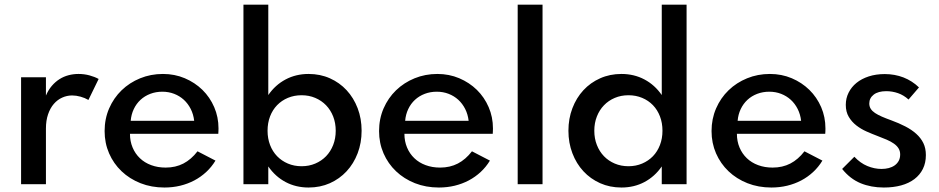

<svg xmlns="http://www.w3.org/2000/svg" viewBox="-20 -802 4088 836"><path d="M71.8 -465.5H180V-385.9Q190.5 -410.5 205.7 -428.2Q220.9 -445.9 239.3 -457.5Q257.7 -469.1 278.6 -474.5Q299.5 -480 321.8 -480Q346.4 -480 369.3 -473.9Q392.3 -467.7 409.5 -458.2L365 -366.8Q349.5 -375.9 330.7 -381.1Q311.8 -386.4 294.1 -386.4Q271.4 -386.4 250.7 -377Q230 -367.7 214.3 -349.5Q198.6 -331.4 189.3 -304.3Q180 -277.3 180 -242.3V0H71.8Z M435.5 -231.4Q435.5 -284.5 455.2 -330Q475 -375.5 509.5 -408.9Q544.1 -442.3 590.2 -461.1Q636.4 -480 689.5 -480Q740.5 -480 784.5 -461.4Q828.6 -442.7 861.4 -410.7Q894.1 -378.6 912.7 -335.5Q931.4 -292.3 931.4 -242.7Q931.4 -236.4 931.1 -231.1Q930.9 -225.9 930.5 -219.5H545.9Q545.9 -186.8 557.3 -159.8Q568.6 -132.7 589.1 -113.2Q609.5 -93.6 638.2 -83Q666.8 -72.3 701.4 -72.3Q744.5 -72.3 778.6 -90Q812.7 -107.7 840 -143.2L918.2 -102.7Q901.4 -75 878 -53.2Q854.5 -31.4 826.1 -16.4Q797.7 -1.4 764.8 6.6Q731.8 14.5 695.9 14.5Q639.5 14.5 591.8 -4.3Q544.1 -23.2 509.3 -56.4Q474.5 -89.5 455 -134.3Q435.5 -179.1 435.5 -231.4ZM549.1 -275.9H825.5Q822.3 -304.1 810.5 -327.5Q798.6 -350.9 780.5 -367.5Q762.3 -384.1 738.4 -393.4Q714.5 -402.7 686.8 -402.7Q658.6 -402.7 634.3 -393.4Q610 -384.1 591.8 -367.3Q573.6 -350.5 562.5 -327Q551.4 -303.6 549.1 -275.9Z M1148.2 -781.8V-388.2Q1178.6 -432.3 1223.6 -456.1Q1268.6 -480 1323.6 -480Q1374.1 -480 1416.4 -461.1Q1458.6 -442.3 1489.3 -409.1Q1520 -375.9 1537.3 -330.7Q1554.5 -285.5 1554.5 -232.7Q1554.5 -180 1537.3 -134.8Q1520 -89.5 1489.3 -56.4Q1458.6 -23.2 1416.4 -4.3Q1374.1 14.5 1323.6 14.5Q1268.6 14.5 1223.6 -9.3Q1178.6 -33.2 1148.2 -77.3V0H1040V-781.8ZM1293.2 -78.2Q1325.5 -78.2 1352.7 -89.8Q1380 -101.4 1399.8 -121.8Q1419.5 -142.3 1430.7 -170.7Q1441.8 -199.1 1441.8 -232.7Q1441.8 -266.4 1430.7 -294.8Q1419.5 -323.2 1399.8 -343.6Q1380 -364.1 1352.7 -375.7Q1325.5 -387.3 1293.2 -387.3Q1260.9 -387.3 1233.6 -375.9Q1206.4 -364.5 1186.6 -344.1Q1166.8 -323.6 1155.9 -295.2Q1145 -266.8 1145 -232.7Q1145 -199.1 1155.9 -170.7Q1166.8 -142.3 1186.6 -121.8Q1206.4 -101.4 1233.6 -89.8Q1260.9 -78.2 1293.2 -78.2Z M1630.5 -231.4Q1630.5 -284.5 1650.2 -330Q1670 -375.5 1704.5 -408.9Q1739.1 -442.3 1785.2 -461.1Q1831.4 -480 1884.5 -480Q1935.5 -480 1979.5 -461.4Q2023.6 -442.7 2056.4 -410.7Q2089.1 -378.6 2107.7 -335.5Q2126.4 -292.3 2126.4 -242.7Q2126.4 -236.4 2126.1 -231.1Q2125.9 -225.9 2125.5 -219.5H1740.9Q1740.9 -186.8 1752.3 -159.8Q1763.6 -132.7 1784.1 -113.2Q1804.5 -93.6 1833.2 -83Q1861.8 -72.3 1896.4 -72.3Q1939.5 -72.3 1973.6 -90Q2007.7 -107.7 2035 -143.2L2113.2 -102.7Q2096.4 -75 2073 -53.2Q2049.5 -31.4 2021.1 -16.4Q1992.7 -1.4 1959.8 6.6Q1926.8 14.5 1890.9 14.5Q1834.5 14.5 1786.8 -4.3Q1739.1 -23.2 1704.3 -56.4Q1669.5 -89.5 1650 -134.3Q1630.5 -179.1 1630.5 -231.4ZM1744.1 -275.9H2020.5Q2017.3 -304.1 2005.5 -327.5Q1993.6 -350.9 1975.5 -367.5Q1957.3 -384.1 1933.4 -393.4Q1909.5 -402.7 1881.8 -402.7Q1853.6 -402.7 1829.3 -393.4Q1805 -384.1 1786.8 -367.3Q1768.6 -350.5 1757.5 -327Q1746.4 -303.6 1744.1 -275.9Z M2234.1 0V-781.8H2342.3V0Z M2685.9 -480Q2740.9 -480 2785.9 -456.1Q2830.9 -432.3 2861.4 -388.2V-781.8H2969.5V0H2861.4V-77.3Q2830.9 -33.2 2785.9 -9.3Q2740.9 14.5 2685.9 14.5Q2635.5 14.5 2593.2 -4.3Q2550.9 -23.2 2520.2 -56.4Q2489.5 -89.5 2472.3 -134.8Q2455 -180 2455 -232.7Q2455 -285.5 2472.3 -330.7Q2489.5 -375.9 2520.2 -409.1Q2550.9 -442.3 2593.2 -461.1Q2635.5 -480 2685.9 -480ZM2567.7 -232.7Q2567.7 -199.1 2578.9 -170.7Q2590 -142.3 2609.8 -121.8Q2629.5 -101.4 2656.8 -89.8Q2684.1 -78.2 2716.4 -78.2Q2748.6 -78.2 2775.9 -89.8Q2803.2 -101.4 2823 -121.8Q2842.7 -142.3 2853.6 -170.7Q2864.5 -199.1 2864.5 -232.7Q2864.5 -266.8 2853.6 -295.2Q2842.7 -323.6 2823 -344.1Q2803.2 -364.5 2775.9 -375.9Q2748.6 -387.3 2716.4 -387.3Q2684.1 -387.3 2656.8 -375.7Q2629.5 -364.1 2609.8 -343.6Q2590 -323.2 2578.9 -294.8Q2567.7 -266.4 2567.7 -232.7Z M3078.2 -231.4Q3078.2 -284.5 3098 -330Q3117.7 -375.5 3152.3 -408.9Q3186.8 -442.3 3233 -461.1Q3279.1 -480 3332.3 -480Q3383.2 -480 3427.3 -461.4Q3471.4 -442.7 3504.1 -410.7Q3536.8 -378.6 3555.5 -335.5Q3574.1 -292.3 3574.1 -242.7Q3574.1 -236.4 3573.9 -231.1Q3573.6 -225.9 3573.2 -219.5H3188.6Q3188.6 -186.8 3200 -159.8Q3211.4 -132.7 3231.8 -113.2Q3252.3 -93.6 3280.9 -83Q3309.5 -72.3 3344.1 -72.3Q3387.3 -72.3 3421.4 -90Q3455.5 -107.7 3482.7 -143.2L3560.9 -102.7Q3544.1 -75 3520.7 -53.2Q3497.3 -31.4 3468.9 -16.4Q3440.5 -1.4 3407.5 6.6Q3374.5 14.5 3338.6 14.5Q3282.3 14.5 3234.5 -4.3Q3186.8 -23.2 3152 -56.4Q3117.3 -89.5 3097.7 -134.3Q3078.2 -179.1 3078.2 -231.4ZM3191.8 -275.9H3468.2Q3465 -304.1 3453.2 -327.5Q3441.4 -350.9 3423.2 -367.5Q3405 -384.1 3381.1 -393.4Q3357.3 -402.7 3329.5 -402.7Q3301.4 -402.7 3277 -393.4Q3252.7 -384.1 3234.5 -367.3Q3216.4 -350.5 3205.2 -327Q3194.1 -303.6 3191.8 -275.9Z M3646.8 -66.4 3700 -119.5Q3725.9 -91.8 3756.6 -79.1Q3787.3 -66.4 3818.2 -66.4Q3835 -66.4 3849.8 -70.2Q3864.5 -74.1 3875.7 -82Q3886.8 -90 3893.2 -101.8Q3899.5 -113.6 3899.5 -129.5Q3899.5 -144.5 3892.3 -156.1Q3885 -167.7 3872 -176.8Q3859.1 -185.9 3840.7 -193.9Q3822.3 -201.8 3800.5 -210Q3777.7 -218.6 3753.4 -229.3Q3729.1 -240 3708.9 -255.7Q3688.6 -271.4 3675.7 -293.2Q3662.7 -315 3662.7 -345.5Q3662.7 -374.1 3675 -398.6Q3687.3 -423.2 3709.3 -441.1Q3731.4 -459.1 3762.7 -469.3Q3794.1 -479.5 3832.3 -479.5Q3875.9 -479.5 3913.9 -464.8Q3951.8 -450 3981.4 -421.4L3935.9 -368.6Q3915 -387.7 3890 -396.4Q3865 -405 3839.1 -405Q3803.6 -405 3784.3 -390Q3765 -375 3765 -351.4Q3765 -338.2 3771.4 -328.2Q3777.7 -318.2 3790 -310Q3802.3 -301.8 3820 -294.1Q3837.7 -286.4 3860.5 -278.2Q3894.1 -265.9 3921.8 -251.6Q3949.5 -237.3 3969.5 -219.3Q3989.5 -201.4 4000.5 -178.9Q4011.4 -156.4 4011.4 -126.8Q4011.4 -92.7 3998.4 -66.6Q3985.5 -40.5 3961.6 -22.3Q3937.7 -4.1 3903.9 5.2Q3870 14.5 3828.2 14.5Q3772.7 14.5 3727 -4.3Q3681.4 -23.2 3646.8 -66.4Z"/></svg>

Font: Spartan MB SemBd
Style: Regular
Weight: 600
Designer: Matt Bailey, Mirko Velimirovic
Foundry: Matt Bailey
Version: Version 1.005